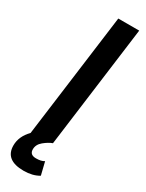

<svg xmlns="http://www.w3.org/2000/svg" viewBox="-289 -815 811 1065"><g transform="rotate(30 116.5 -283.0)"><path d="M86 214Q-33 214 -33 120Q-33 62 15 13L119 -780H253L151 0Q126 9 98.5 31.5Q71 54 71 85Q71 120 111 120Q145 120 163 108L183 190Q143 214 86 214Z"/></g></svg>

Font: Tanohe Sans SemiBold
Style: Italic
Weight: 600
Designer: Village Type and Design LLC & Cristiano Sobral
Foundry: Cooper Hewitt Smithsonian Design Museum
Version: Version 1.00;September 29, 2021;FontCreator 13.0.0.2655 64-b